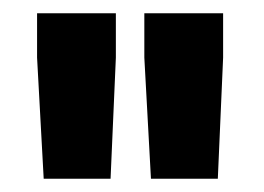

<svg xmlns="http://www.w3.org/2000/svg" viewBox="-20 -771 399 290"><path d="M46 -501 36 -684V-751H155V-684L147 -501ZM208 -501 198 -684V-751H317V-684L309 -501Z"/></svg>

Font: Exo Thin SemiBold
Style: Regular
Weight: 600
Version: Version 2.000